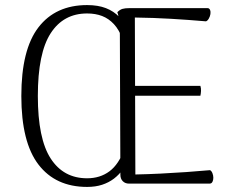

<svg xmlns="http://www.w3.org/2000/svg" viewBox="-20 -723 923 756"><path d="M494 -108Q481 -80 465 -57.5Q449 -35 428.5 -19.5Q408 -4 382 4.5Q356 13 323 13Q199 13 131.5 -75Q64 -163 64 -345Q64 -528 131.5 -615.5Q199 -703 323 -703Q366 -703 397 -691Q428 -679 450.5 -655.5Q473 -632 490 -597L463 -568Q449 -606 428.5 -628Q408 -650 382 -660Q356 -670 323 -670Q230 -670 179.5 -592Q129 -514 129 -345Q129 -177 179.5 -99Q230 -21 323 -21Q374 -21 411 -48.5Q448 -76 470 -137ZM488 0Q473 0 463.5 -9.5Q454 -19 454 -35L452 -582Q452 -612 450 -635Q448 -658 442 -675Q452 -685 462 -688Q472 -691 490 -691H797Q804 -691 807 -684Q810 -677 808.5 -667.5Q807 -658 802 -649.5Q797 -641 791 -639Q721 -645 653 -649Q585 -653 511 -654L513 -36Q562 -37 613 -39.5Q664 -42 713.5 -45.5Q763 -49 807 -53Q813 -50 816.5 -41Q820 -32 820 -23Q820 -14 816.5 -7Q813 0 805 0ZM500 -346V-385H769Q772 -375 771.5 -365Q771 -355 769 -346Z"/></svg>

Font: Arima Thin Light
Style: Regular
Weight: 300
Version: Version 1.100